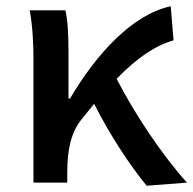

<svg xmlns="http://www.w3.org/2000/svg" viewBox="-20 -584 618 614"><path d="M449 10 578 0C498 -88 408 -224 353 -332C418 -399 476 -438 535 -455L526 -564C404 -538 289 -413 204 -269H199V-419C199 -469 197 -519 189 -551H75C85 -498 87 -437 87 -394V0H195V-30C195 -106 207 -162 243 -205L281 -252C332 -151 397 -53 449 10Z"/></svg>

Font: Noto Sans CJK TC Medium
Style: Regular
Weight: 500
Designer: Ryoko NISHIZUKA 西塚涼子 (kana, bopomofo & ideographs); Paul D. Hunt (Latin, Greek & Cyrillic); Sandoll Communications 산돌커뮤니
Foundry: Adobe
Version: Version 2.004;hotconv 1.0.118;makeotfexe 2.5.65603